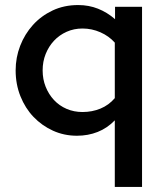

<svg xmlns="http://www.w3.org/2000/svg" viewBox="-20 -531 648 761"><path d="M285 7Q234 7 190 -13Q146 -33 113 -67.5Q80 -102 61 -149.5Q42 -197 42 -252Q42 -303 60 -349.5Q78 -396 110.5 -432Q143 -468 188.5 -489.5Q234 -511 290 -511Q332 -511 368.5 -496.5Q405 -482 436 -455V-504H543V210H435V-54Q405 -23 367 -8Q329 7 285 7ZM149 -252Q149 -217 161 -187Q173 -157 194 -134.5Q215 -112 244 -99.5Q273 -87 307 -87Q345 -87 378 -100.5Q411 -114 435 -142V-362Q412 -388 378 -403Q344 -418 307 -418Q273 -418 244 -405Q215 -392 194 -369.5Q173 -347 161 -317Q149 -287 149 -252Z"/></svg>

Font: Rosa Sans Medium
Style: Regular
Weight: 500
Designer: Pentagram / MCKL
Foundry: Pentagram / MCKL
Version: Version 1.005;September 16, 2019;FontCreator 11.5.0.2425 64-